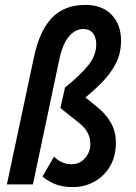

<svg xmlns="http://www.w3.org/2000/svg" viewBox="-20 -751 552 782"><path d="M8 0 118 -517Q141 -626 191.5 -678.5Q242 -731 328 -731Q396 -731 434.5 -691Q473 -651 473 -586Q473 -535 453 -495Q433 -455 400 -420.5Q367 -386 328 -354L376 -315Q409 -289 430.5 -253Q452 -217 452 -170Q452 -115 428.5 -74.5Q405 -34 365 -11.5Q325 11 276 11Q230 11 199 -3.5Q168 -18 153 -32L200 -113Q215 -98 233 -90Q251 -82 271 -82Q305 -82 326.5 -107Q348 -132 348 -164Q348 -213 305 -248L226 -311L245 -395Q302 -440 337 -482Q372 -524 372 -570Q372 -600 358 -616.5Q344 -633 319 -633Q288 -633 262 -604Q236 -575 222 -511L114 0Z"/></svg>

Font: Radio Canada Condensed Medium
Style: Italic
Weight: 500
Width: 3
Italic angle: -12°
Designer: Charles Daoud, Etienne Aubert Bonn, Alexandre Saumier Demers, Jacques Le Bailly
Foundry: Radio-Canada
Version: Version 2.104; ttfautohint (v1.8.4.7-5d5b);gftools[0.9.28.de